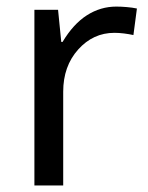

<svg xmlns="http://www.w3.org/2000/svg" viewBox="-20 -566 453 586"><path d="M397.9 -540 387.2 -459Q374 -461.9 358.4 -463.9Q342.8 -465.8 329.1 -465.8Q264.2 -465.8 218.5 -414.8Q172.9 -363.8 172.9 -286.1V0H85V-536.1H157.2L167 -438H170.9Q203.6 -492.7 245.1 -519.3Q286.6 -545.9 335 -545.9Q350.1 -545.9 366.9 -544.4Q383.8 -543 397.9 -540Z"/></svg>

Font: NotoSansMyanmarRegular
Style: Regular
Weight: 400
Designer: Monotype Design team
Foundry: Monotype Imaging Inc.
Version: Version 1.05